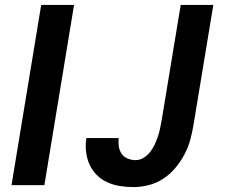

<svg xmlns="http://www.w3.org/2000/svg" viewBox="-20 -755 940 783"><path d="M27 0 148 -735H282L161 0ZM524 8Q495 8 468 3.5Q441 -1 417 -12Q393 -23 374.5 -41.5Q356 -60 345 -84.5Q334 -109 331 -136.5Q328 -164 332 -192H464Q462 -175 464.5 -158Q467 -141 476 -128Q485 -115 500.5 -108.5Q516 -102 533 -102Q550 -102 565.5 -111.5Q581 -121 592 -135Q603 -149 610.5 -165Q618 -181 623.5 -197Q629 -213 632.5 -229.5Q636 -246 639 -263L717 -735H850L769 -245Q764 -214 755.5 -183.5Q747 -153 731.5 -124Q716 -95 694.5 -69.5Q673 -44 645.5 -26Q618 -8 586 0Q554 8 524 8Z"/></svg>

Font: Iosevka Aile Extrabold
Style: Italic
Weight: 800
Italic angle: -9°
Designer: Belleve Invis
Foundry: Belleve Invis
Version: Version 31.1.0; ttfautohint (v1.8.4)